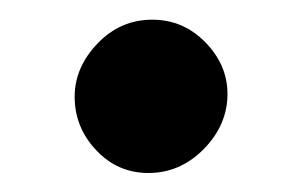

<svg xmlns="http://www.w3.org/2000/svg" viewBox="-20 -155 308 197"><path d="M132.3 22.5Q100.6 22.5 78.6 -1Q56.6 -24.4 56.6 -55.7Q56.6 -85.9 80.1 -110.4Q103.5 -134.8 136.2 -134.8Q168 -134.8 190.7 -111.6Q213.4 -88.4 213.4 -58.6Q213.4 -26.9 189.2 -2.2Q165 22.5 132.3 22.5Z"/></svg>

Font: Elstob 6pt
Style: Bold
Weight: 700
Designer: Peter S. Baker
Version: Version 1.015